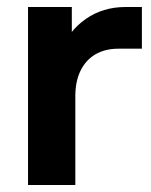

<svg xmlns="http://www.w3.org/2000/svg" viewBox="-20 -528 430 548"><path d="M60 0V-508H185V-387L152 -380Q176 -440 225 -474Q274 -508 338 -508H385V-389H318Q280 -389 252.5 -373Q225 -357 210 -326.5Q195 -296 195 -254V0Z"/></svg>

Font: Fustat ExtraBold
Style: Regular
Weight: 800
Designer: Mohamed Gaber, Khaled Hosny, Laura Garcia Mut
Foundry: Kief Type Foundry, Alif Type Foundry, Hard Type Foundry
Version: Version 1.007